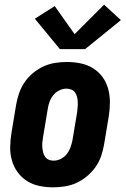

<svg xmlns="http://www.w3.org/2000/svg" viewBox="-20 -793 540 821"><path d="M207 8Q207 8 207 8Q207 8 207 8Q177 8 148 2Q119 -4 95.5 -19Q72 -34 55.5 -56.5Q39 -79 31 -107Q23 -135 23.5 -164.5Q24 -194 29 -225L49 -345Q53 -369 61.5 -394Q70 -419 85 -441Q100 -463 121 -480.5Q142 -498 166 -509Q190 -520 215.5 -524Q241 -528 266 -528Q266 -528 266 -528Q266 -528 266 -528Q296 -528 325 -522Q354 -516 378 -501Q402 -486 418.5 -463.5Q435 -441 442.5 -413Q450 -385 450 -355.5Q450 -326 445 -295L425 -175Q421 -151 412.5 -126Q404 -101 388.5 -79Q373 -57 352 -39.5Q331 -22 307 -11Q283 0 257.5 4Q232 8 207 8ZM209 -106Q225 -106 240 -113.5Q255 -121 265.5 -134.5Q276 -148 281.5 -163.5Q287 -179 290 -194L310 -314Q311 -325 312 -336Q313 -347 312.5 -357.5Q312 -368 309.5 -378.5Q307 -389 301 -397.5Q295 -406 285 -410Q275 -414 264 -414Q249 -414 233.5 -406.5Q218 -399 207.5 -385.5Q197 -372 191.5 -356.5Q186 -341 184 -326L164 -206Q162 -195 161 -184Q160 -173 161 -162.5Q162 -152 164.5 -141.5Q167 -131 173 -122.5Q179 -114 188.5 -110Q198 -106 209 -106ZM236 -583 129 -713 214 -767 299 -647 425 -773 497 -707 344 -583Z"/></svg>

Font: Iosevka SS04 Heavy
Style: Italic
Weight: 900
Italic angle: -9°
Monospace: yes
Designer: Belleve Invis
Foundry: Belleve Invis
Version: Version 19.0.0; ttfautohint (v1.8.4)